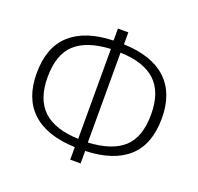

<svg xmlns="http://www.w3.org/2000/svg" viewBox="-129 -859 1058 1024"><g transform="rotate(20 400.5 -347.0)"><path d="M430 -46V25H371V-46Q210 -52 127.5 -128.5Q45 -205 45 -347Q45 -495 128.5 -570.5Q212 -646 371 -651V-719H430V-651Q591 -645 673 -568Q755 -491 755 -349Q755 -201 672 -126Q589 -51 430 -46ZM373 -94V-604Q238 -597 172.5 -536.5Q107 -476 107 -347Q107 -222 173.5 -160Q240 -98 373 -94ZM694 -349Q694 -475 627.5 -537Q561 -599 428 -603V-93Q563 -100 628.5 -160Q694 -220 694 -349Z"/></g></svg>

Font: Fira Sans Light
Style: Regular
Weight: 300
Designer: bBox Type GmbH & Carrois Corporate GbR & Edenspiekermann AG
Foundry: bBox Type GmbH & Carrois Corporate GbR & Edenspiekermann AG
Version: Version 4.301